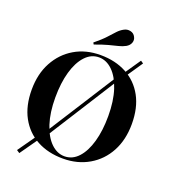

<svg xmlns="http://www.w3.org/2000/svg" viewBox="-176 -1072 1146 1282"><g transform="rotate(20 396.5 -431.5)"><path d="M397 -722Q503 -722 582.5 -679Q662 -636 706 -555.5Q750 -475 750 -360Q750 -248 705 -164Q660 -80 579.5 -33Q499 14 396 14Q290 14 210.5 -29Q131 -72 87 -153Q43 -234 43 -348Q43 -460 88.5 -544Q134 -628 213.5 -675Q293 -722 397 -722ZM393 -704Q337 -704 295.5 -659Q254 -614 231.5 -535Q209 -456 209 -352Q209 -246 234.5 -167.5Q260 -89 303.5 -46.5Q347 -4 400 -4Q456 -4 497.5 -49Q539 -94 561.5 -173.5Q584 -253 584 -356Q584 -463 558.5 -541Q533 -619 489.5 -661.5Q446 -704 393 -704ZM559 -637 574 -617 231 -76 213 -94ZM201 -94 219 -76 110 79 89 65ZM663 -779 682 -766 581 -617 566 -637ZM484 -934Q505 -946 529.5 -940.5Q554 -935 565 -912Q575 -893 567.5 -872Q560 -851 537 -838Q515 -826 488 -819.5Q461 -813 423 -803Q385 -793 329 -772L322 -784Q370 -823 396.5 -852Q423 -881 442 -901.5Q461 -922 484 -934Z"/></g></svg>

Font: Playfair Display
Style: Bold
Weight: 700
Designer: Claus Eggers Sørensen
Foundry: Claus Eggers Sørensen
Version: Version 1.203